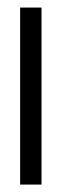

<svg xmlns="http://www.w3.org/2000/svg" viewBox="-20 -497 156 517"><path d="M91.8 -476.6V0H34.2V-476.6Z"/></svg>

Font: Vancouver Drive
Style: Regular
Weight: 400
Designer: Valery Zaveryaev
Foundry: Cyreal (www.cyreal.org)
Version: Version 1.06